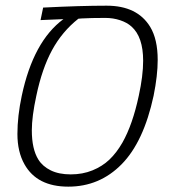

<svg xmlns="http://www.w3.org/2000/svg" viewBox="-20 -660 629 689"><path d="M362.8 -639.6Q472.7 -639.6 519 -563.5Q545.9 -519 545.9 -444.8Q545.9 -389.2 531.2 -316.4Q495.6 -150.9 416.5 -70.6Q337.4 9.8 225.1 9.8Q112.8 9.8 67.9 -70.3Q42.5 -115.2 42.5 -179.2Q42.5 -243.2 58.1 -316.4Q99.6 -511.7 207.5 -591.3Q199.7 -590.8 170.2 -589.8Q140.6 -588.9 125.5 -587.9L134.8 -632.8Q269 -639.6 362.8 -639.6ZM357.9 -595.7Q306.2 -595.7 272.5 -593.8L261.2 -592.8Q203.1 -546.9 167 -480.5Q130.9 -414.1 110.4 -316.4Q94.2 -241.7 94.2 -192.4Q94.2 -125 117.7 -87.4Q132.8 -63 162.1 -48.6Q191.4 -34.2 233.9 -34.2Q276.4 -34.2 311.8 -48.6Q347.2 -63 372.8 -87.4Q398.4 -111.8 419.4 -148.4Q456.1 -213.4 478 -316.4Q493.7 -388.2 493.7 -441.9Q493.7 -527.8 451.7 -564.9Q436 -579.1 411.1 -587.4Q386.2 -595.7 357.9 -595.7Z"/></svg>

Font: Open Sans Hebrew Light
Style: Italic
Weight: 300
Italic angle: -12°
Foundry: Ascender Corporation, Yanek Iontef
Version: Version 2.001;PS 002.001;hotconv 1.0.70;makeotf.lib2.5.58329